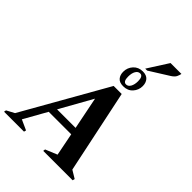

<svg xmlns="http://www.w3.org/2000/svg" viewBox="-325 -1196 1334 1334"><g transform="rotate(45 342.0 -528.5)"><path d="M-33 0 -30 -16 28 -47 379 -665H458L587 -51L645 -16L641 0H352L354 -16L441 -52L408 -219H187L92 -50L167 -16L163 0ZM216 -272H398L350 -511ZM427 -710Q390 -710 373 -730Q356 -750 356 -782Q356 -822 382.5 -851Q409 -880 452 -880Q488 -880 505.5 -859.5Q523 -839 523 -807Q523 -768 497 -739Q471 -710 427 -710ZM432 -733Q452 -733 464 -754Q476 -775 476 -808Q476 -857 448 -857Q428 -857 416 -836.5Q404 -816 404 -782Q404 -733 432 -733ZM449 -905 546 -1057H653Q650 -1042 642.5 -1026Q635 -1010 610 -994L468 -905Z"/></g></svg>

Font: Spectral SC
Style: Bold Italic
Weight: 700
Italic angle: -10°
Designer: Jean-Baptiste Levee
Foundry: Production Type
Version: Version 2.001